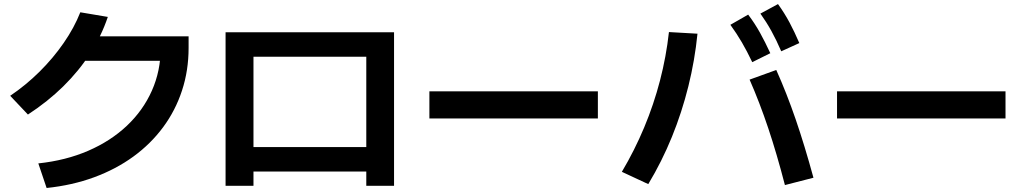

<svg xmlns="http://www.w3.org/2000/svg" viewBox="-20 -875 5040 942"><path d="M168 -73.3Q302.7 -87.6 412.9 -135.3Q523 -183 602.5 -258Q682 -333 725.2 -430.2Q768.4 -527.3 768.4 -640L825 -576.7H345.4V-696.7H905.3V-640Q905.3 -529.3 873.1 -431.2Q841 -333 780.5 -251.2Q720 -169.3 634.5 -107Q549 -44.7 441.6 -5.2Q334.3 34.3 208.7 47.3ZM30 -405Q106.7 -456.7 173.7 -523Q240.7 -589.3 292.5 -664.3Q344.4 -739.3 374 -814.7L509 -792Q477.3 -697.7 422.1 -612.2Q367 -526.7 290.6 -451.5Q214.3 -376.4 117 -313Z M1086.7 36.7V-716.7H1913.3V36.7H1777.1V-33.3H1223.6V36.7ZM1223.6 -153.3H1777.1V-596.7H1223.6Z M2086.7 -293.7V-427H2913.3V-293.7Z M3670.7 -570Q3645 -624 3619.7 -667.3Q3594.3 -710.7 3563.4 -753.3L3650.7 -803.3Q3683.3 -760.3 3708.8 -714.3Q3734.3 -668.3 3759.3 -614ZM3813 -623.3Q3789.3 -678.3 3765 -722.3Q3740.7 -766.3 3710.7 -808.3L3797 -855Q3829 -810.7 3853.7 -764.5Q3878.3 -718.3 3901.7 -663.7ZM3831 33Q3791.4 -120 3749.2 -246Q3707 -372 3657.7 -484.4L3788.6 -531.7Q3839.6 -418 3883.6 -290Q3927.6 -162 3971 -3ZM3031 -32Q3093.7 -137.7 3140.7 -250.2Q3187.7 -362.7 3218.2 -480.2Q3248.7 -597.7 3262 -717.7L3402 -709.7Q3389 -579.3 3357.3 -451.7Q3325.6 -324 3276.5 -203.2Q3227.3 -82.4 3160.6 28.3Z M4086.7 -293.7V-427H4913.3V-293.7Z"/></svg>

Font: M PLUS 2 Thin
Style: Regular
Weight: 100
Designer: Coji Morishita
Foundry: UNDERFOREST DESIGN
Version: Version 1.001